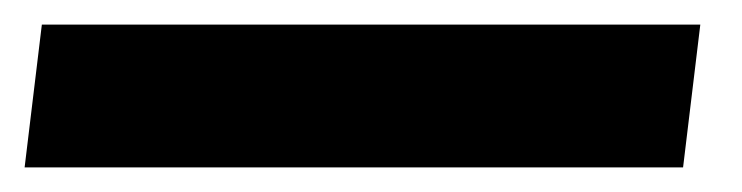

<svg xmlns="http://www.w3.org/2000/svg" viewBox="-54 -136 603 156"><path d="M-34 0 -20 -116H515L501 0Z"/></svg>

Font: Inclusive Sans
Style: Italic
Weight: 400
Italic angle: -7°
Designer: Olivia King
Foundry: Olivia King
Version: Version 2.004